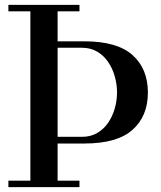

<svg xmlns="http://www.w3.org/2000/svg" viewBox="-20 -770 662 790"><path d="M196.5 -179.5V-207H317Q353 -207 380 -222.8Q407 -238.5 425 -265Q443 -291.5 452.2 -323.8Q461.5 -356 461.5 -389.5Q461.5 -423 452.2 -455.8Q443 -488.5 425 -515Q407 -541.5 380 -557.5Q353 -573.5 317 -573.5H196.5V-600H327Q462 -600 525.2 -543.5Q588.5 -487 588.5 -389.5Q588.5 -292 525.2 -235.8Q462 -179.5 327 -179.5ZM14.5 0V-26.5H307V0ZM105 0V-750H217V0ZM14.5 -723.5V-750H307V-723.5Z"/></svg>

Font: Bodoni Moda 9pt Medium
Style: Regular
Weight: 500
Designer: Owen Earl
Foundry: indestructible type
Version: Version 2.005